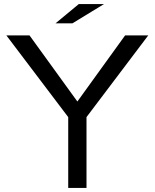

<svg xmlns="http://www.w3.org/2000/svg" viewBox="-20 -899 760 944"><path d="M367.2 -878.9H491.2L335.9 -784.2H252.9ZM11.2 -725.1H125L360.4 -399.9L595.2 -725.1H709L405.3 -323.2V24.9H315.4V-323.2Z"/></svg>

Font: BIZ UDPGothic
Style: Regular
Weight: 400
Designer: TypeBank Co., Ltd.
Foundry: Morisawa Inc.
Version: Version 1.051